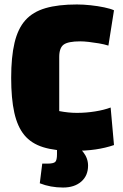

<svg xmlns="http://www.w3.org/2000/svg" viewBox="-20 -660 550 859"><path d="M490 -11Q452 2 408 8.5Q364 15 304 15Q226 15 173 -1.5Q120 -18 89 -55.5Q58 -93 44 -156Q30 -219 30 -312Q30 -405 45 -468.5Q60 -532 93.5 -569.5Q127 -607 183.5 -623.5Q240 -640 324 -640Q353 -640 385.5 -636.5Q418 -633 446.5 -627Q475 -621 490 -614L465 -456Q446 -462 422.5 -466Q399 -470 377 -472.5Q355 -475 339 -475Q285 -475 265 -460.5Q245 -446 245 -405V-163Q266 -159 285.5 -157Q305 -155 324 -155Q365 -155 405.5 -161.5Q446 -168 475 -179ZM262 179Q206 179 158 160L169 72H192Q219 72 227 64.5Q235 57 235 30V-21H295Q330 -8 352 20Q374 48 374 81Q374 126 343.5 152.5Q313 179 262 179Z"/></svg>

Font: Changa ExtraBold
Style: Regular
Weight: 800
Designer: Eduardo Rodriguez Tunni
Foundry: Eduardo Rodriguez Tunni
Version: Version 3.002; ttfautohint (v1.8.2)